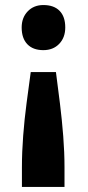

<svg xmlns="http://www.w3.org/2000/svg" viewBox="-20 -561 349 762"><path d="M202 -275Q210 -214 218 -149.5Q226 -85 231 -20.5Q236 44 236 103V181H67V103Q67 43 72 -22.5Q77 -88 85.5 -152Q94 -216 102 -275ZM239 -452Q239 -412 215 -387Q191 -362 152 -362Q111 -362 88.5 -385.5Q66 -409 66 -452Q66 -491 90 -516Q114 -541 152 -541Q194 -541 216.5 -518Q239 -495 239 -452Z"/></svg>

Font: Mach
Style: Bold
Weight: 700
Version: Version 1.002